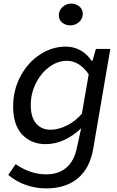

<svg xmlns="http://www.w3.org/2000/svg" viewBox="-20 -808 652 1067"><path d="M26 164 67 104Q103 130 147 145.5Q191 161 236 161Q305 161 348.5 124Q392 87 407 15L431 -95Q337 -7 233 -7Q154 -7 103.5 -60Q53 -113 53 -216Q53 -307 93.5 -383.5Q134 -460 201.5 -504.5Q269 -549 345 -549Q391 -549 428.5 -527.5Q466 -506 489 -470H494L513 -536H593L498 19Q479 128 412 183.5Q345 239 236 239Q180 239 125.5 220.5Q71 202 26 164ZM435 -176 473 -395Q421 -470 352 -470Q300 -470 253.5 -435.5Q207 -401 179 -344.5Q151 -288 151 -224Q151 -156 181 -121.5Q211 -87 261 -87Q304 -87 351.5 -110.5Q399 -134 435 -176ZM307 -723Q307 -750 327.5 -769Q348 -788 376 -788Q401 -788 420.5 -772.5Q440 -757 440 -731Q440 -704 419.5 -685.5Q399 -667 371 -667Q345 -667 326 -682Q307 -697 307 -723Z"/></svg>

Font: Nebula Sans Medium
Style: Regular
Weight: 500
Italic angle: -9°
Designer: Paul D. Hunt for Adobe (as Source Sans)
Foundry: Nebula Entertainment & Broadcasting LLC
Version: Version 1.010